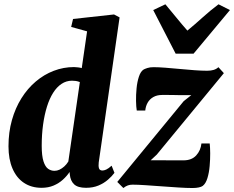

<svg xmlns="http://www.w3.org/2000/svg" viewBox="-20 -886 1117 916"><path d="M451 -111Q449 -94 452.2 -83.2Q455.5 -72.5 469 -72.5Q476.5 -72.5 487 -77.2Q497.5 -82 512.5 -95.5L526 -61.5Q514.5 -45.5 495.2 -28.8Q476 -12 450 -1Q424 10 390.5 10Q351.5 10 333.8 -6.5Q316 -23 313 -54L312 -65.5Q299 -46 280 -28.8Q261 -11.5 235.8 -0.8Q210.5 10 178.5 10Q130 10 94.5 -13.5Q59 -37 39.8 -81.5Q20.5 -126 20.5 -188Q20.5 -255 36.8 -312.8Q53 -370.5 82.2 -417.2Q111.5 -464 150.8 -497.2Q190 -530.5 236.5 -548.2Q283 -566 333 -566Q340.5 -566 352.8 -564.5Q365 -563 370 -561L395.5 -736.5L319.5 -757.5L328.5 -795.5L524 -817L550.5 -803ZM361 -494.5Q350 -498.5 341.5 -499.8Q333 -501 323.5 -501Q296.5 -501 273.8 -486Q251 -471 233.5 -443.2Q216 -415.5 204 -377Q192 -338.5 185.5 -291.2Q179 -244 179 -190.5Q179 -142.5 187.5 -116.2Q196 -90 209.8 -80.5Q223.5 -71 240 -71Q252 -71 263.8 -76.5Q275.5 -82 286.5 -91.8Q297.5 -101.5 306 -115.5ZM892.5 -432Q878 -432 863 -432Q848 -432 832.8 -432.2Q817.5 -432.5 803.2 -432.8Q789 -433 776.5 -433Q764 -433 754 -433Q729 -433 711.5 -423Q694 -413 684.5 -396.2Q675 -379.5 673 -358.5H632.5Q629.5 -375.5 629 -404.2Q628.5 -433 631.5 -464.2Q634.5 -495.5 642.8 -520.5Q651 -545.5 665.5 -554.5Q671 -557.5 683 -561.5Q695 -565.5 712.5 -565.5Q735.5 -565.5 768.5 -563Q801.5 -560.5 837.8 -557Q874 -553.5 908.2 -551Q942.5 -548.5 968 -548.5Q986 -548.5 999.2 -552.5Q1012.5 -556.5 1022 -565.5L1048 -537L728 -148.5L699 -121.5Q718.5 -121.5 738 -121.5Q757.5 -121.5 777.2 -121.2Q797 -121 816.5 -121Q836 -121 855.5 -121Q894.5 -121 916 -144.5Q937.5 -168 941 -201.5H980.5Q982.5 -184 982.8 -154.8Q983 -125.5 980.2 -93.8Q977.5 -62 969.5 -36Q961.5 -10 947 1Q941 5.5 928.5 8.2Q916 11 898 11Q870 11 831.5 8.5Q793 6 751.8 3Q710.5 0 674 -2.5Q637.5 -5 612.5 -5Q600 -5 590 -1.5Q580 2 568.5 11L539.5 -18L856.5 -403.5ZM818 -630 711 -838 769 -865.5Q794.5 -835.5 820.5 -803.2Q846.5 -771 874 -740Q911.5 -771 947 -803.2Q982.5 -835.5 1022.5 -865.5L1077 -838L903.5 -630Z"/></svg>

Font: Merriweather 24pt SemiCondensed Black
Style: Italic
Weight: 900
Width: 4
Italic angle: -7.8°
Designer: Eben Sorkin
Foundry: Eben Sorkin
Version: Version 2.101